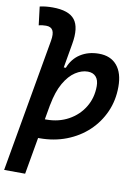

<svg xmlns="http://www.w3.org/2000/svg" viewBox="-111 -810 799 1102"><g transform="rotate(10 289.0 -259.5)"><path d="M161.1 9.8Q156.7 9.8 152.3 9.8L114.7 224.6L-7.8 224.1L128.4 -552.2Q135.7 -594.2 125.2 -613.5Q114.7 -632.8 85.9 -632.8Q75.2 -632.8 64.5 -631.6Q53.7 -630.4 43.5 -627.4L30.3 -734.9Q48.8 -739.3 67.4 -741Q85.9 -742.7 104.5 -742.7Q199.2 -742.7 234.1 -698.2Q269 -653.8 251.5 -555.2L227.1 -414.6H239.3Q259.8 -468.8 305.4 -498Q351.1 -527.3 413.1 -527.3Q481 -527.3 518.1 -483.6Q555.2 -439.9 555.2 -359.4Q555.2 -280.3 525.4 -213.1Q495.6 -146 442.4 -95.9Q389.2 -45.9 317.4 -18.1Q245.6 9.8 161.1 9.8ZM171.9 -102.5Q176.3 -102.5 180.7 -102.5Q252.4 -102.5 309.3 -133.8Q366.2 -165 399.2 -219.2Q432.1 -273.4 432.1 -341.8Q432.1 -377 415.3 -396Q398.4 -415 367.7 -415Q332 -415 295.9 -391.6Q259.8 -368.2 231 -318.4Q202.1 -268.6 187.5 -189.5V-191.4Z"/></g></svg>

Font: Cascadia Mono NF SemiBold
Style: Italic
Weight: 600
Italic angle: -10°
Monospace: yes
Designer: Aaron Bell
Foundry: Saja Typeworks
Version: Version 2404.023; ttfautohint (v1.8.4)